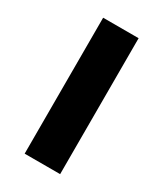

<svg xmlns="http://www.w3.org/2000/svg" viewBox="-134 -545 509 600"><g transform="rotate(30 121.0 -245.0)"><path d="M185 0H57V-490.5H185Z"/></g></svg>

Font: Anek Kannada SemiBold
Style: Regular
Weight: 600
Version: Version 1.003